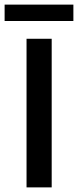

<svg xmlns="http://www.w3.org/2000/svg" viewBox="-52 -812 338 832"><path d="M-32 -721V-792H266V-721ZM63 0V-644H172V0Z"/></svg>

Font: Kanit
Style: Regular
Weight: 400
Designer: Katatrad Team
Foundry: CadsonDemak
Version: Version 2.000; ttfautohint (v1.8.3)